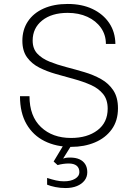

<svg xmlns="http://www.w3.org/2000/svg" viewBox="-20 -730 690 970"><path d="M340 12Q264 12 205.5 -17Q147 -46 114 -103Q81 -160 81 -244H129Q129 -143 187 -88Q245 -33 339 -33Q421 -33 472.5 -72Q524 -111 524 -181Q524 -227 500.5 -255.5Q477 -284 438.5 -301Q400 -318 354.5 -330.5Q309 -343 263 -356Q217 -369 178.5 -388.5Q140 -408 116.5 -440.5Q93 -473 93 -524Q93 -580 121 -622Q149 -664 200.5 -687Q252 -710 322 -710Q394 -710 447.5 -684.5Q501 -659 531.5 -614Q562 -569 563 -508H515Q515 -554 490 -589.5Q465 -625 421.5 -645Q378 -665 322 -665Q241 -665 193 -626.5Q145 -588 145 -525Q145 -484 168.5 -459Q192 -434 230.5 -418.5Q269 -403 315 -391Q361 -379 406.5 -365.5Q452 -352 490.5 -330.5Q529 -309 552.5 -273.5Q576 -238 576 -183Q576 -120 544.5 -76.5Q513 -33 459.5 -10.5Q406 12 340 12ZM311 220Q284 220 259.5 215Q235 210 218 203V169Q243 177 263 181.5Q283 186 303 186Q338 186 359.5 173Q381 160 381 140Q381 118 367 107Q353 96 327 96Q314 96 299.5 98Q285 100 271 104L251 86L314 -19L344 -1L299 71Q312 67 319.5 66.5Q327 66 334 66Q362 66 381 74.5Q400 83 410.5 99.5Q421 116 421 140Q421 164 407 182Q393 200 368.5 210Q344 220 311 220Z"/></svg>

Font: Azeret Mono Thin Thin
Style: Regular
Weight: 250
Version: Version 1.002